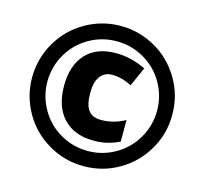

<svg xmlns="http://www.w3.org/2000/svg" viewBox="-105 -843 1035 971"><g transform="rotate(15 412.0 -357.0)"><path d="M433.1 -474.1Q393.6 -474.1 371.3 -444.3Q349.1 -414.6 349.1 -356.9Q349.1 -294.4 370.4 -266.6Q391.6 -238.8 436 -238.8Q503.4 -238.8 562 -272V-159.2Q500.5 -127.9 429.2 -127.9Q325.7 -127.9 268.8 -188.5Q211.9 -249 211.9 -358.9Q211.9 -464.8 267.1 -524.9Q322.3 -585 423.8 -585Q504.9 -585 581.1 -546.9L536.1 -446.8Q484.4 -474.1 433.1 -474.1ZM44.9 -356.9Q44.9 -454.6 93.8 -540Q142.6 -625.5 228 -674.8Q313.5 -724.1 412.1 -724.1Q508.3 -724.1 592.8 -676.8Q677.2 -629.4 728 -543.9Q778.8 -458.5 778.8 -356.9Q778.8 -257.3 729.7 -173.1Q680.7 -88.9 596.4 -39.6Q512.2 9.8 412.1 9.8Q311 9.8 225.6 -40.8Q140.1 -91.3 92.5 -175.8Q44.9 -260.3 44.9 -356.9ZM125 -356.9Q125 -279.8 163.8 -212.6Q202.6 -145.5 269 -107.7Q335.4 -69.8 412.1 -69.8Q489.3 -69.8 555.7 -108.2Q622.1 -146.5 660.6 -213.1Q699.2 -279.8 699.2 -356.9Q699.2 -433.6 661.4 -500Q623.5 -566.4 556.9 -605.2Q490.2 -644 412.1 -644Q335 -644 268.3 -605.7Q201.7 -567.4 163.3 -500.7Q125 -434.1 125 -356.9Z"/></g></svg>

Font: TypoPRO Open Sans
Style: Regular
Weight: 800
Foundry: Ascender Corporation
Version: Version 1.10